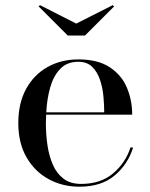

<svg xmlns="http://www.w3.org/2000/svg" viewBox="-20 -694 566 724"><path d="M267.5 -605 405 -674.5 410.5 -670 300.5 -560H235.5L125.5 -670L131 -674.5ZM482 -138Q462.5 -74.5 412.2 -32.2Q362 10 279.5 10Q215 10 162.8 -18.8Q110.5 -47.5 79.8 -101.2Q49 -155 49 -230Q49 -305 78.5 -358.8Q108 -412.5 159.2 -441.2Q210.5 -470 275.5 -470Q349 -470 393.8 -440.5Q438.5 -411 458.5 -363.5Q478.5 -316 478.5 -261.5H154Q153 -246 153 -230Q153 -187 159 -146.2Q165 -105.5 179.5 -72.5Q194 -39.5 219.8 -20Q245.5 -0.5 286 -0.5Q359.5 -0.5 406.5 -40.2Q453.5 -80 472 -138ZM275.5 -461Q232.5 -461 207 -434.2Q181.5 -407.5 169.2 -364Q157 -320.5 154.5 -270.5H373Q373 -298 370 -330.8Q367 -363.5 357 -393.2Q347 -423 327.5 -442Q308 -461 275.5 -461Z"/></svg>

Font: Bodoni* 24pt
Style: Regular
Weight: 400
Version: Version 2.3